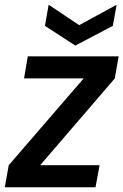

<svg xmlns="http://www.w3.org/2000/svg" viewBox="-28 -788 519 808"><path d="M471.2 -550.8 455.1 -458 141.1 -92.8H391.1L374 0H-7.8L8.8 -92.8L324.2 -458H73.2L88.9 -550.8ZM305.2 -682.1 462.9 -768.1 446.8 -679.2 289.1 -596.2 161.1 -679.2 176.8 -768.1Z"/></svg>

Font: SVN-Poppins Medium
Style: Italic
Weight: 500
Italic angle: -10°
Designer: Ninad Kale (Devanagari), Jonny Pinhorn (Latin)
Foundry: Indian Type Foundry
Version: Version 3.002 2017